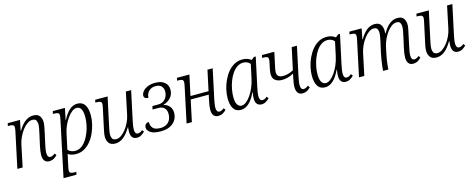

<svg xmlns="http://www.w3.org/2000/svg" viewBox="-34 -1256 5469 2206"><g transform="rotate(-15 2700.5 -153.0)"><path d="M415 10Q377 10 358.5 -14Q340 -38 340 -82Q340 -125 355 -192L383 -318Q391 -354 396.5 -383.5Q402 -413 402 -434Q402 -458 391.5 -479Q381 -500 345 -500Q315 -500 284.5 -478.5Q254 -457 227.5 -422Q201 -387 181.5 -345Q162 -303 153 -263L98 0H35L125 -423Q131 -452 131 -467Q131 -491 115.5 -497.5Q100 -504 71 -504H57L64 -536H210L185 -414H190Q229 -481 273.5 -513.5Q318 -546 367 -546Q422 -546 444 -515Q466 -484 466 -442Q466 -419 460 -388.5Q454 -358 448 -328L419 -196Q412 -167 407.5 -139Q403 -111 403 -89Q403 -35 440 -35Q464 -35 494 -60L510 -37Q490 -16 467 -3Q444 10 415 10Z M520 240 660 -420Q667 -453 667 -467Q667 -491 651.5 -497.5Q636 -504 607 -504H593L600 -536H744L716 -397H719Q754 -468 797.5 -507Q841 -546 894 -546Q952 -546 981 -502.5Q1010 -459 1010 -376Q1010 -328 998 -275Q986 -222 963.5 -171.5Q941 -121 907.5 -80Q874 -39 830.5 -14.5Q787 10 734 10Q704 10 679 3Q654 -4 637 -16Q635 -4 632.5 8Q630 20 627 32L609 116Q606 129 603 145.5Q600 162 600 172Q600 195 615.5 201.5Q631 208 660 208H681L674 240ZM733 -28Q772 -28 805 -50Q838 -72 863.5 -109.5Q889 -147 907 -192.5Q925 -238 934 -285.5Q943 -333 943 -375Q943 -501 873 -501Q845 -501 816 -478.5Q787 -456 761 -419Q735 -382 715 -337Q695 -292 686 -245L647 -64Q659 -49 681.5 -38.5Q704 -28 733 -28Z M1200 10Q1146 10 1123.5 -21Q1101 -52 1101 -94Q1101 -117 1106.5 -147.5Q1112 -178 1119 -208L1164 -417Q1167 -431 1169.5 -445.5Q1172 -460 1172 -467Q1172 -491 1156 -497.5Q1140 -504 1112 -504H1098L1104 -536H1252L1184 -220Q1177 -187 1171 -155.5Q1165 -124 1165 -102Q1165 -77 1176.5 -56.5Q1188 -36 1224 -36Q1252 -36 1281.5 -56.5Q1311 -77 1338 -111Q1365 -145 1385 -187.5Q1405 -230 1414 -274L1469 -536H1532L1460 -200Q1453 -169 1448.5 -140.5Q1444 -112 1444 -89Q1444 -35 1480 -35Q1505 -35 1535 -60L1551 -37Q1531 -17 1508 -3.5Q1485 10 1456 10Q1421 10 1402.5 -13Q1384 -36 1384 -77Q1384 -88 1385 -102.5Q1386 -117 1388 -132H1383Q1343 -62 1297.5 -26Q1252 10 1200 10Z M1742 10Q1659 10 1620 -16Q1581 -42 1581 -77Q1581 -100 1595 -115Q1609 -130 1633 -130Q1633 -85 1657 -56.5Q1681 -28 1748 -28Q1807 -28 1842 -63.5Q1877 -99 1877 -162Q1877 -207 1852 -232Q1827 -257 1779 -257H1712L1721 -296H1792Q1829 -296 1854 -314Q1879 -332 1892.5 -360Q1906 -388 1906 -420Q1906 -459 1883.5 -483.5Q1861 -508 1812 -508Q1768 -508 1736 -480Q1704 -452 1701 -399Q1650 -400 1650 -438Q1650 -462 1669.5 -487Q1689 -512 1727 -529Q1765 -546 1819 -546Q1890 -546 1930 -513.5Q1970 -481 1970 -424Q1970 -367 1934 -328.5Q1898 -290 1848 -278V-275Q1892 -264 1917 -233.5Q1942 -203 1942 -159Q1942 -85 1889 -37.5Q1836 10 1742 10Z M2425 10Q2388 10 2369.5 -14Q2351 -38 2351 -82Q2351 -123 2366 -191L2380 -255H2165L2111 0H2048L2138 -423Q2144 -453 2144 -467Q2144 -491 2128 -497.5Q2112 -504 2084 -504H2070L2077 -536H2225L2173 -294H2388L2440 -536H2502L2429 -195Q2423 -166 2418.5 -138.5Q2414 -111 2414 -89Q2414 -35 2451 -35Q2475 -35 2505 -60L2521 -37Q2501 -16 2478 -3Q2455 10 2425 10Z M2694 10Q2634 10 2606 -35Q2578 -80 2578 -157Q2578 -206 2590 -260Q2602 -314 2625.5 -365Q2649 -416 2682.5 -457Q2716 -498 2759.5 -522Q2803 -546 2856 -546Q2889 -546 2915 -537Q2941 -528 2960 -512L2993 -539H3015L2942 -200Q2936 -170 2931 -140.5Q2926 -111 2926 -89Q2926 -35 2962 -35Q2988 -35 3017 -60L3033 -37Q3014 -17 2990.5 -3.5Q2967 10 2939 10Q2904 10 2885.5 -12.5Q2867 -35 2867 -76Q2867 -91 2868.5 -108Q2870 -125 2875 -151H2871Q2833 -69 2788.5 -29.5Q2744 10 2694 10ZM2713 -35Q2740 -35 2769 -57.5Q2798 -80 2824 -118Q2850 -156 2870 -203Q2890 -250 2901 -300L2938 -471Q2921 -492 2899.5 -500Q2878 -508 2857 -508Q2817 -508 2783.5 -485.5Q2750 -463 2724 -425Q2698 -387 2680.5 -340.5Q2663 -294 2654 -246Q2645 -198 2645 -157Q2645 -92 2664 -63.5Q2683 -35 2713 -35Z M3239 -200Q3190 -200 3158.5 -224Q3127 -248 3127 -300Q3127 -316 3131 -339Q3135 -362 3142 -395Q3150 -428 3152.5 -443.5Q3155 -459 3155 -467Q3155 -491 3139 -497.5Q3123 -504 3095 -504H3081L3088 -536H3235L3203 -385Q3196 -356 3192.5 -336.5Q3189 -317 3189 -305Q3189 -241 3260 -241Q3294 -241 3325 -250Q3356 -259 3386 -275L3442 -536H3504L3431 -195Q3425 -166 3420.5 -138Q3416 -110 3416 -89Q3416 -35 3453 -35Q3477 -35 3507 -60L3523 -37Q3503 -15 3480 -2.5Q3457 10 3427 10Q3390 10 3371.5 -14.5Q3353 -39 3353 -83Q3353 -105 3357 -132.5Q3361 -160 3368 -193L3378 -238Q3348 -222 3313 -211Q3278 -200 3239 -200Z M3696 10Q3636 10 3608 -35Q3580 -80 3580 -157Q3580 -206 3592 -260Q3604 -314 3627.5 -365Q3651 -416 3684.5 -457Q3718 -498 3761.5 -522Q3805 -546 3858 -546Q3891 -546 3917 -537Q3943 -528 3962 -512L3995 -539H4017L3944 -200Q3938 -170 3933 -140.5Q3928 -111 3928 -89Q3928 -35 3964 -35Q3990 -35 4019 -60L4035 -37Q4016 -17 3992.5 -3.5Q3969 10 3941 10Q3906 10 3887.5 -12.5Q3869 -35 3869 -76Q3869 -91 3870.5 -108Q3872 -125 3877 -151H3873Q3835 -69 3790.5 -29.5Q3746 10 3696 10ZM3715 -35Q3742 -35 3771 -57.5Q3800 -80 3826 -118Q3852 -156 3872 -203Q3892 -250 3903 -300L3940 -471Q3923 -492 3901.5 -500Q3880 -508 3859 -508Q3819 -508 3785.5 -485.5Q3752 -463 3726 -425Q3700 -387 3682.5 -340.5Q3665 -294 3656 -246Q3647 -198 3647 -157Q3647 -92 3666 -63.5Q3685 -35 3715 -35Z M4744 10Q4706 10 4687.5 -14Q4669 -38 4669 -82Q4669 -124 4684 -192L4712 -317Q4719 -349 4725 -381.5Q4731 -414 4731 -434Q4731 -458 4721 -478.5Q4711 -499 4677 -499Q4648 -499 4619.5 -479Q4591 -459 4565.5 -425.5Q4540 -392 4521 -351.5Q4502 -311 4492 -271L4476 -197Q4470 -170 4463.5 -133Q4457 -96 4453 -60Q4449 -24 4448 0H4385Q4386 -24 4390.5 -60Q4395 -96 4401.5 -135Q4408 -174 4415 -207L4440 -318Q4446 -345 4452.5 -379.5Q4459 -414 4459 -435Q4459 -457 4449.5 -478Q4440 -499 4406 -499Q4376 -499 4346 -477Q4316 -455 4290 -419.5Q4264 -384 4244.5 -342Q4225 -300 4217 -260L4162 0H4099L4189 -423Q4195 -452 4195 -467Q4195 -491 4179.5 -497.5Q4164 -504 4135 -504H4121L4128 -536H4274L4249 -412H4254Q4331 -545 4428 -545Q4481 -545 4501.5 -514Q4522 -483 4522 -442Q4522 -429 4520 -411H4526Q4601 -545 4700 -545Q4754 -545 4774.5 -514Q4795 -483 4795 -442Q4795 -419 4788.5 -387Q4782 -355 4776 -328L4748 -196Q4741 -167 4736.5 -139Q4732 -111 4732 -89Q4732 -35 4769 -35Q4793 -35 4823 -60L4839 -37Q4819 -16 4796 -3Q4773 10 4744 10Z M5021 10Q4967 10 4944.5 -21Q4922 -52 4922 -94Q4922 -117 4927.5 -147.5Q4933 -178 4940 -208L4985 -417Q4988 -431 4990.5 -445.5Q4993 -460 4993 -467Q4993 -491 4977 -497.5Q4961 -504 4933 -504H4919L4925 -536H5073L5005 -220Q4998 -187 4992 -155.5Q4986 -124 4986 -102Q4986 -77 4997.5 -56.5Q5009 -36 5045 -36Q5073 -36 5102.5 -56.5Q5132 -77 5159 -111Q5186 -145 5206 -187.5Q5226 -230 5235 -274L5290 -536H5353L5281 -200Q5274 -169 5269.5 -140.5Q5265 -112 5265 -89Q5265 -35 5301 -35Q5326 -35 5356 -60L5372 -37Q5352 -17 5329 -3.5Q5306 10 5277 10Q5242 10 5223.5 -13Q5205 -36 5205 -77Q5205 -88 5206 -102.5Q5207 -117 5209 -132H5204Q5164 -62 5118.5 -26Q5073 10 5021 10Z"/></g></svg>

Font: Noto Serif SemiCondensed Light
Style: Italic
Weight: 300
Width: 4
Italic angle: -12°
Designer: Monotype Design Team
Foundry: Monotype Imaging Inc.
Version: Version 2.013; ttfautohint (v1.8.4.7-5d5b)